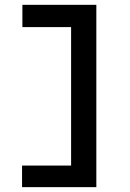

<svg xmlns="http://www.w3.org/2000/svg" viewBox="-20 -689 540 799"><path d="M380.9 -668.9V89.8H71.8V0H275.9V-576.2H73.2V-668.9Z"/></svg>

Font: InconsolataGo
Style: Bold
Weight: 700
Designer: Raph Levien, Kirill Tkachev(cyreal.org)
Foundry: Raph Levien, Kirill Tkachev(cyreal.org)
Version: Version 1.015; ttfautohint (v0.92) -l 8 -r 50 -G 200 -x 14 -